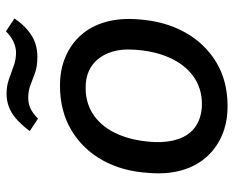

<svg xmlns="http://www.w3.org/2000/svg" viewBox="-88 -668 766 629"><g transform="rotate(-90 294.5 -353.0)"><path d="M262 10Q208 10 165.5 -8.5Q123 -27 93.5 -61Q64 -95 51 -142.5Q38 -190 43 -248Q48 -334 84.5 -399.5Q121 -465 183.5 -502Q246 -539 329 -539Q382 -539 424.5 -520.5Q467 -502 496 -468.5Q525 -435 538 -387.5Q551 -340 546 -281Q540 -195 503.5 -129.5Q467 -64 405.5 -27Q344 10 262 10ZM268 -74Q321 -74 360 -102.5Q399 -131 421.5 -182.5Q444 -234 447 -302Q449 -338 440.5 -366.5Q432 -395 415.5 -415Q399 -435 375.5 -445Q352 -455 322 -455Q269 -455 230 -427Q191 -399 169 -347.5Q147 -296 144 -227Q143 -190 151 -161Q159 -132 175 -113Q191 -94 215 -84Q239 -74 268 -74ZM423 -613Q392 -613 370 -621Q348 -629 330 -636Q312 -643 289 -643Q269 -643 253 -635Q237 -627 221 -611L180 -638Q202 -667 221.5 -683.5Q241 -700 261 -707Q281 -714 302 -714Q327 -714 349 -706.5Q371 -699 392.5 -691Q414 -683 437 -683Q454 -683 472 -691Q490 -699 507 -716L549 -688Q529 -659 508 -642.5Q487 -626 466.5 -619.5Q446 -613 423 -613Z"/></g></svg>

Font: Mona Sans ExtraLight Medium
Style: Italic
Weight: 500
Italic angle: -11.6951°
Version: Version 2.000